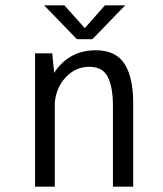

<svg xmlns="http://www.w3.org/2000/svg" viewBox="-20 -700 610 720"><path d="M449.5 -680 326.5 -553H268.5L145.5 -680H221.5L298 -594.5L373.5 -680ZM111.5 0V-500H176L183 -426.5Q207.5 -466 247.2 -488.8Q287 -511.5 339 -511.5Q414 -511.5 446.8 -460.8Q479.5 -410 479.5 -312.5V0H403.5V-302.5Q403.5 -374.5 384 -412Q364.5 -449.5 315 -449.5Q264 -449.5 227.5 -411.2Q191 -373 185.5 -315.5V0Z"/></svg>

Font: League Mono Narrow Light
Style: Regular
Weight: 300
Width: 3
Designer: Tyler Finck
Foundry: The League of Moveable Type / Tyler Finck
Version: Version 2.210